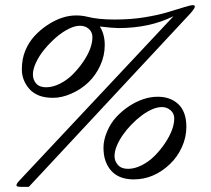

<svg xmlns="http://www.w3.org/2000/svg" viewBox="-20 -686 821 746"><path d="M61 40Q43.9 40 43.9 34.2Q43.9 28.3 53 18.1L654.1 -623Q561.8 -576.9 439.9 -576.9Q419.9 -576.9 367.9 -583Q387 -552.7 387 -511Q387 -469.2 369.3 -431Q351.6 -392.8 323.1 -365.7Q294.7 -338.6 257.3 -322.3Q220 -305.9 186.4 -305.9Q152.8 -305.9 130 -315.4Q107.2 -325 93.3 -341.3Q64.9 -374.5 64.9 -416.1Q64.9 -457.8 78.6 -490.1Q92.3 -522.5 114.6 -546.6Q137 -570.8 164.6 -588.9Q220.7 -626 275.9 -626Q299.1 -626 320.8 -620.6Q361.8 -610.1 425.5 -610.1Q489.3 -610.1 542.4 -618.9Q595.5 -627.7 629.6 -638.1Q663.8 -648.4 692.4 -657.2Q720.9 -666 729 -666Q737.1 -666 737.1 -660.9Q737.1 -653.1 719 -633.1L92 40ZM301.8 -443.8Q339.1 -497.8 339.1 -542Q339.1 -561.3 325.2 -573.6Q311.3 -585.9 290.9 -585.9Q270.5 -585.9 245.5 -573.2Q220.5 -560.5 196.8 -539.7Q173.1 -518.8 152.8 -494.4Q132.6 -470 120.2 -443.7Q107.9 -417.5 107.9 -396.6Q107.9 -375.7 120.7 -361.3Q133.5 -346.9 159.3 -346.9Q185.1 -346.9 212.4 -360.6Q239.7 -374.3 261.8 -396.1Q283.9 -418 301.8 -443.8ZM389.4 -62.3Q382.1 -83.3 382.1 -112.5Q382.1 -141.8 395.8 -174.3Q409.4 -206.8 431.6 -231Q453.9 -255.1 481.4 -273.4Q537.6 -310.1 593 -310.1Q640.9 -310.1 671.4 -282.7Q704.1 -253.2 704.1 -193.1Q704.1 -152.3 686.6 -114.1Q669.2 -75.9 640.6 -48.8Q577.9 11 500 11Q415 11 389.4 -62.3ZM619.6 -127.4Q657 -182.4 657 -226.1Q657 -245.4 642.6 -257.7Q628.2 -270 609.4 -270Q590.6 -270 570.2 -260.9Q549.8 -251.7 529.9 -236.8Q510 -221.9 490.8 -202.1Q471.7 -182.4 457.3 -161.7Q442.9 -141.1 434 -119.8Q425 -98.4 425 -79.1Q425 -59.8 438.4 -44.9Q451.7 -30 477.4 -30Q503.2 -30 530.5 -43.8Q557.9 -57.6 580 -79.6Q602.1 -101.6 619.6 -127.4Z"/></svg>

Font: Linden Hill
Style: Regular
Weight: 400
Version: Version 1.202